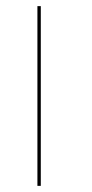

<svg xmlns="http://www.w3.org/2000/svg" viewBox="-20 -606 300 626"><path d="M102 0V-586H113V0Z"/></svg>

Font: Anybody UltraExpanded Thin
Style: Regular
Weight: 100
Width: 9
Designer: Tyler Finck
Foundry: Etcetera Type Company
Version: Version 1.010; ttfautohint (v1.8.3) -l 8 -r 50 -G 200 -x 14 